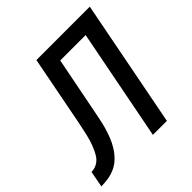

<svg xmlns="http://www.w3.org/2000/svg" viewBox="-223 -811 951 951"><g transform="rotate(-45 252.5 -335.0)"><path d="M316 0 430 -585H252L194 -290Q189 -265 184 -240Q179 -215 172 -190.5Q165 -166 155.5 -141.5Q146 -117 132 -94Q118 -71 98.5 -51Q79 -31 54.5 -19.5Q30 -8 5 -4Q-20 0 -45 0L-29 -85Q-16 -85 -2.5 -89.5Q11 -94 22.5 -103Q34 -112 41.5 -124Q49 -136 55 -148.5Q61 -161 66 -174Q71 -187 75 -200Q79 -213 82 -226Q85 -239 88 -252Q91 -265 93.5 -278Q96 -291 99 -304L170 -670H544L414 0Z"/></g></svg>

Font: Lode Dark Term
Style: Bold Italic
Weight: 700
Italic angle: -11°
Monospace: yes
Designer: Belleve Invis
Foundry: Belleve Invis
Version: Version 29.2.0